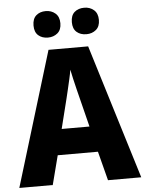

<svg xmlns="http://www.w3.org/2000/svg" viewBox="-61 -970 770 1018"><g transform="rotate(-5 324.5 -461.0)"><path d="M472 0 432 -155H218L178 0H0L218 -716H429L649 0ZM360 -448Q355 -468 348 -496Q341 -524 334.5 -552.5Q328 -581 324 -601Q321 -581 314.5 -552.5Q308 -524 301.5 -496Q295 -468 290 -448L251 -292H399ZM150 -851Q150 -887 170 -904.5Q190 -922 221 -922Q251 -922 272 -904Q293 -886 293 -851Q293 -816 272 -798.5Q251 -781 221 -781Q190 -781 170 -798.5Q150 -816 150 -851ZM354 -851Q354 -887 374 -904.5Q394 -922 426 -922Q456 -922 477 -904Q498 -886 498 -851Q498 -816 477 -798.5Q456 -781 426 -781Q394 -781 374 -798.5Q354 -816 354 -851Z"/></g></svg>

Font: Noto Sans SemiCondensed ExtraBold
Style: Regular
Weight: 800
Width: 4
Designer: Monotype Design Team
Foundry: Monotype Imaging Inc.
Version: Version 2.013; ttfautohint (v1.8.4.7-5d5b)